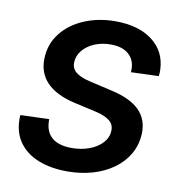

<svg xmlns="http://www.w3.org/2000/svg" viewBox="-67 -596 634 669"><g transform="rotate(10 250.5 -261.0)"><path d="M213.9 11.7Q156.7 11.7 113 -5.1Q69.3 -22 44.4 -55.2Q19.5 -88.4 18.6 -136.7Q18.6 -141.1 18.6 -145.3Q18.6 -149.4 19 -153.3L120.6 -156.7Q119.6 -114.3 143.6 -92.8Q167.5 -71.3 215.3 -71.3Q248.5 -71.3 276.9 -81.8Q305.2 -92.3 322.8 -111.3Q340.3 -130.4 340.8 -154.8Q341.8 -176.3 325.9 -189.2Q310.1 -202.1 279.8 -209.5L195.8 -228.5Q130.9 -243.7 98.4 -277.3Q65.9 -311 67.4 -361.8Q68.8 -413.6 99.1 -452.1Q129.4 -490.7 179.4 -511.7Q229.5 -532.7 289.1 -532.7Q371.1 -532.7 420.2 -495.4Q469.2 -458 471.7 -394Q471.7 -388.2 471.7 -382.6Q471.7 -377 470.7 -370.6L372.6 -367.2Q376 -405.8 353.3 -428Q330.6 -450.2 287.1 -450.2Q254.9 -450.2 229 -439Q203.1 -427.7 187.7 -408.7Q172.4 -389.6 171.9 -366.7Q170.9 -345.7 186.8 -332.5Q202.6 -319.3 234.9 -311.5L319.3 -292Q385.7 -276.9 417.2 -245.1Q448.7 -213.4 447.3 -164.1Q445.8 -123.5 427.2 -91.1Q408.7 -58.6 376.5 -35.4Q344.2 -12.2 302.5 -0.2Q260.7 11.7 213.9 11.7Z"/></g></svg>

Font: Inter 28pt Medium
Style: Italic
Weight: 500
Italic angle: -9.3988°
Designer: Rasmus Andersson
Foundry: rsms
Version: Version 4.001;git-66647c0bb